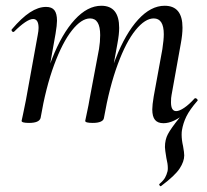

<svg xmlns="http://www.w3.org/2000/svg" viewBox="-20 -419 719 667"><path d="M55 1 60 -22 70 -71 111 -297Q114 -312 114 -322Q114 -353 95 -353Q84 -353 67 -341.5Q50 -330 29 -309Q28 -308 26 -308Q23 -308 21 -311.5Q19 -315 21 -317Q55 -357 84 -376Q113 -395 140 -395Q160 -395 169 -383.5Q178 -372 178 -347Q178 -332 173 -302L121 -9Q116 8 81 8Q55 8 55 1ZM276 1Q277 -5 282.5 -30Q288 -55 291 -74L324 -249Q328 -273 328 -297Q328 -355 293 -355Q263 -355 230 -313.5Q197 -272 168 -193.5Q139 -115 121 -9L106 -10Q126 -126 160.5 -214Q195 -302 239.5 -350.5Q284 -399 332 -399Q394 -399 394 -322Q394 -300 388 -268L341 -9Q340 -1 330 3.5Q320 8 302 8Q276 8 276 1ZM549 -300Q549 -355 514 -355Q484 -355 451 -314.5Q418 -274 389 -195.5Q360 -117 341 -9L327 -10Q347 -127 381.5 -215Q416 -303 460 -351Q504 -399 552 -399Q614 -399 614 -323Q614 -299 608 -267L576 -89Q574 -80 574 -64Q574 -33 592 -33Q603 -33 620 -44.5Q637 -56 656 -77L658 -78Q662 -78 665 -74.5Q668 -71 666 -69Q639 -38 627.5 -14.5Q616 9 612 34Q611 39 611 49Q611 67 616 89Q620 111 620 121Q620 142 604 166.5Q588 191 540 227L538 228Q536 228 534 224.5Q532 221 534 220Q548 208 553.5 198Q559 188 562 176Q563 172 563 165Q563 150 558 130Q553 100 553 92Q553 66 563.5 46.5Q574 27 602 -8L632 -46L625 -27Q583 9 548 9Q528 9 518.5 -2.5Q509 -14 509 -39Q509 -54 514 -84L544 -248Q549 -281 549 -300Z"/></svg>

Font: Cormorant Garamond Medium
Style: Italic
Weight: 500
Italic angle: -10°
Designer: Christian Thalmann (Catharsis Fonts)
Foundry: Catharsis Fonts
Version: Version 4.000